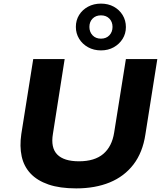

<svg xmlns="http://www.w3.org/2000/svg" viewBox="-20 -1032 911 1063"><path d="M402 11Q311 11 248.5 -10.5Q186 -32 149 -71.5Q112 -111 100 -166.5Q88 -222 98 -290L164 -705H338L273 -291Q260 -214 297 -176.5Q334 -139 417 -139Q504 -139 552 -180Q600 -221 612 -298L677 -705H851L785 -288Q770 -188 719 -121.5Q668 -55 587.5 -22Q507 11 402 11ZM539 -753Q499 -753 467.5 -770.5Q436 -788 418 -817.5Q400 -847 400 -883Q400 -920 418 -949Q436 -978 467.5 -995Q499 -1012 539 -1012Q579 -1012 610 -995Q641 -978 659 -948.5Q677 -919 677 -882Q677 -846 659 -817Q641 -788 610 -770.5Q579 -753 539 -753ZM539 -818Q568 -818 585.5 -836.5Q603 -855 603 -883Q603 -911 585.5 -929Q568 -947 539 -947Q510 -947 492.5 -929Q475 -911 475 -883Q475 -855 492.5 -836.5Q510 -818 539 -818Z"/></svg>

Font: Nunito Sans 7pt SemiExpanded ExtraBold
Style: Italic
Weight: 800
Width: 6
Italic angle: -9°
Designer: Vernon Adams
Foundry: Vernon Adams
Version: Version 3.101;gftools[0.9.27]